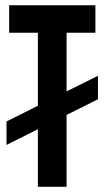

<svg xmlns="http://www.w3.org/2000/svg" viewBox="-20 -715 400 735"><path d="M234.9 -365.2 355 -424.8V-335L234.9 -274.9V0H125V-220.2L4.9 -160.2V-250L125 -310.1V-589.8H15.1V-694.8H345.2V-589.8H234.9Z"/></svg>

Font: Horta
Style: Regular
Weight: 600
Width: 3
Version: Version 0.11